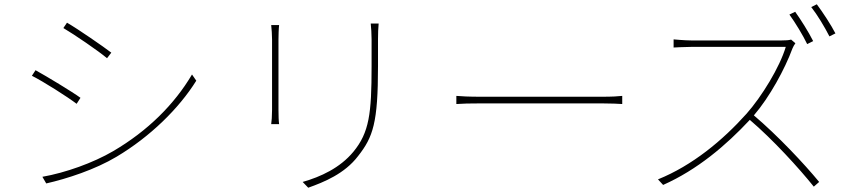

<svg xmlns="http://www.w3.org/2000/svg" viewBox="-20 -851 3990 897"><path d="M293 -745 276 -720C327 -690 440 -613 480 -579L500 -605C465 -632 345 -715 293 -745ZM178 -25 196 6C293 -16 425 -59 525 -119C681 -212 816 -344 897 -474L877 -503C795 -364 671 -240 509 -145C415 -90 286 -44 178 -25ZM146 -523 129 -497C183 -470 296 -398 338 -366L356 -394C321 -420 197 -495 146 -523Z M1749 -741H1712C1714 -720 1716 -695 1716 -668C1716 -641 1716 -568 1716 -541C1716 -320 1705 -232 1631 -142C1568 -66 1478 -25 1394 -1L1420 26C1493 0 1590 -39 1653 -122C1723 -211 1746 -277 1746 -542C1746 -568 1746 -640 1746 -668C1746 -695 1747 -720 1749 -741ZM1284 -734H1247C1249 -719 1251 -684 1251 -667C1251 -651 1251 -365 1251 -337C1251 -309 1249 -284 1247 -271H1284C1282 -284 1281 -311 1281 -337C1281 -365 1281 -651 1281 -667C1281 -683 1282 -719 1284 -734Z M2112 -403V-365C2137 -367 2176 -368 2230 -368C2261 -368 2730 -368 2790 -368C2837 -368 2870 -366 2887 -365V-403C2869 -401 2842 -399 2789 -399C2730 -399 2259 -399 2230 -399C2169 -399 2136 -401 2112 -403Z M3695 -796 3668 -783C3695 -746 3732 -685 3751 -645L3779 -659C3757 -703 3720 -761 3695 -796ZM3796 -831 3770 -818C3799 -781 3832 -726 3855 -681L3883 -695C3863 -734 3823 -795 3796 -831ZM3696 -649 3676 -666C3665 -663 3651 -662 3630 -662C3599 -662 3237 -662 3211 -662C3179 -662 3127 -667 3127 -667V-629C3127 -629 3181 -632 3211 -632C3237 -632 3621 -632 3651 -632C3623 -537 3538 -399 3468 -320C3356 -195 3215 -78 3054 -13L3078 13C3238 -58 3372 -172 3483 -291C3591 -199 3713 -65 3782 21L3807 -1C3736 -87 3615 -216 3502 -312C3576 -398 3647 -529 3682 -624C3684 -630 3692 -644 3696 -649Z"/></svg>

Font: Harano Aji Gothic TW ExtraLight
Style: Regular
Weight: 250
Foundry: Masamichi Hosoda
Version: HaranoAjiGothicTW-ExtraLight version 20230610;ttx 4.39.4